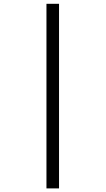

<svg xmlns="http://www.w3.org/2000/svg" viewBox="-20 -808 566 1029"><path d="M229 -787.6H296.4V201.7H229Z"/></svg>

Font: Lycee Sans
Style: Regular
Weight: 400
Designer: Justin Alvin
Foundry: Alkove Design
Version: Version 1.030